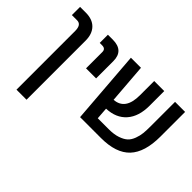

<svg xmlns="http://www.w3.org/2000/svg" viewBox="-131 -928 1458 1458"><g transform="rotate(45 598.0 -199.0)"><path d="M245 -440V194H137V-436Q137 -504 90 -504H34V-592H96Q167 -592 206 -552Q245 -512 245 -440Z M504 -479V-294H396V-469Q396 -504 359 -504H333V-592H385Q504 -592 504 -479Z M1162 -327Q1162 -159 1087 -79.5Q1012 0 851 0H626L580 -592H688L713 -273Q830 -281 830 -438V-592H938V-434Q938 -319 881 -254Q824 -189 720 -185L727 -89H845Q901 -89 940.5 -102.5Q980 -116 1001.5 -136Q1023 -156 1035.5 -190Q1048 -224 1051 -255Q1054 -286 1054 -331V-592H1162Z"/></g></svg>

Font: LT Superior Semi-bold
Style: Regular
Weight: 600
Designer: Daniel Lyons
Foundry: LyonsType
Version: Version 1.0